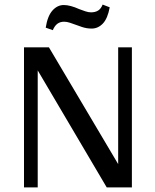

<svg xmlns="http://www.w3.org/2000/svg" viewBox="-20 -820 680 840"><path d="M558 0H447L145 -512V0H85V-613H194L497 -102V-613H557V-1ZM313 -711Q300 -716 286 -720.5Q272 -725 261 -725Q243 -725 231 -716Q219 -707 211 -688L180 -699Q188 -750 209.5 -774Q231 -798 259 -798Q287 -798 327 -780Q340 -775 353.5 -770.5Q367 -766 378 -766Q397 -766 409.5 -774Q422 -782 429 -800L460 -788Q451 -739 430 -717Q409 -695 381 -695Q359 -695 338.5 -702Q318 -709 313 -711Z"/></svg>

Font: Arya
Style: Regular
Weight: 400
Designer: Eduardo Rodriguez Tunni, Modular Infotech
Foundry: Eduardo Rodriguez Tunni, Modular Infotech
Version: Version 1.002